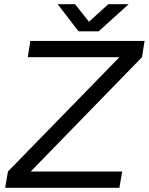

<svg xmlns="http://www.w3.org/2000/svg" viewBox="-20 -895 709 915"><path d="M575.2 -649.2 656.7 -622.5 126.2 -77.5H17.8ZM17.8 -77.5H562.2L549 0H4.7ZM124.7 -700H669L656.7 -622.5H112.3ZM355.3 -747.3 496 -875H593.2L450.3 -745.7H355.3ZM254.8 -875H337.8L439.3 -746.5L437.7 -745.7H354.3Z"/></svg>

Font: Oak Sans Light Italic
Style: Regular
Weight: 400
Italic angle: -9.5°
Foundry: Erik Kennedy, Walven
Version: Version 1.000;Glyphs 3.1.2 (3151)